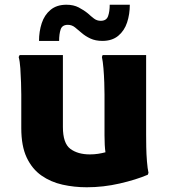

<svg xmlns="http://www.w3.org/2000/svg" viewBox="-20 -780 714 812"><path d="M347 12Q294 12 244.5 1Q195 -10 155.5 -37.5Q116 -65 93 -113.5Q70 -162 70 -238V-380Q70 -400 69 -430.5Q68 -461 66 -491Q64 -521 59 -539L63 -547H246V-243Q246 -174 277.5 -150.5Q309 -127 360 -127Q378 -127 394.5 -129.5Q411 -132 426 -136Q422 -163 422 -207V-380Q422 -400 421 -430.5Q420 -461 417.5 -491Q415 -521 411 -539L414 -547H598V-210Q598 -190 598.5 -159Q599 -128 601.5 -97.5Q604 -67 608 -49L605 -41Q556 -20 486.5 -4Q417 12 347 12ZM145 -607Q145 -647 156.5 -682Q168 -717 194 -738.5Q220 -760 261 -760Q291 -760 313 -748.5Q335 -737 352 -723Q365 -711 377.5 -701.5Q390 -692 406 -692Q430 -692 437 -711.5Q444 -731 444 -760H529Q529 -720 517.5 -685Q506 -650 480 -628.5Q454 -607 413 -607Q384 -607 362.5 -617Q341 -627 325 -641Q311 -653 297.5 -664Q284 -675 267 -675Q243 -675 236.5 -655.5Q230 -636 230 -607Z"/></svg>

Font: Kufam
Style: Bold
Weight: 700
Designer: Wael Morcos, Artur Schmal
Foundry: Original Type
Version: Version 1.300; ttfautohint (v1.8.3)